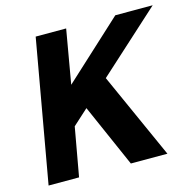

<svg xmlns="http://www.w3.org/2000/svg" viewBox="-103 -807 931 913"><g transform="rotate(-15 363.0 -350.0)"><path d="M26 0 150 -700H300L254 -435L542 -700H726L421 -423L611 0H431L295 -309L219 -240L176 0Z"/></g></svg>

Font: DM Sans 10pt Black
Style: Italic
Weight: 900
Italic angle: -10°
Version: Version 4.004;gftools[0.9.30]